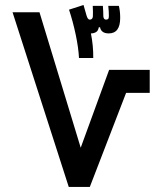

<svg xmlns="http://www.w3.org/2000/svg" viewBox="-20 -742 626 762"><path d="M252.9 0 29.8 -693.4H136.7L300.3 -155.8L413.1 -464.8H574.2V-373.5H480.5L336.4 0ZM293.5 -511.7Q291.5 -552.2 280.5 -604.5Q269.5 -656.7 253.9 -703.6L311.5 -722.2L323.2 -681.2Q328.1 -664.1 335.9 -664.1Q347.2 -664.1 348.6 -676.3Q349.1 -683.1 348.9 -694.8Q348.6 -706.5 348.1 -718.8H388.2Q389.2 -710 389.6 -697.3Q389.6 -684.1 390.1 -676.8Q391.6 -664.1 400.9 -664.1Q406.2 -664.1 409.2 -666.7Q412.1 -669.4 412.1 -678.7Q412.1 -687.5 411.6 -696.8Q410.6 -706.1 409.7 -718.8H451.7Q454.1 -709 455.6 -697Q457 -685.1 457 -670.9Q457 -609.4 411.6 -609.4Q381.8 -609.4 377 -633.8H372.1Q369.6 -619.1 360.6 -614.3Q351.6 -609.4 341.3 -609.4H340.8Q350.6 -561.5 350.1 -511.7Z"/></svg>

Font: CaskaydiaCove NFP
Style: Regular
Weight: 400
Designer: Aaron Bell
Foundry: Saja Typeworks
Version: Version 2111.001; VTT 6.35;Nerd Fonts 3.1.1